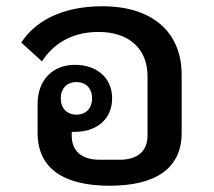

<svg xmlns="http://www.w3.org/2000/svg" viewBox="-20 -581 683 613"><path d="M330 12C478 12 560 -44 560 -157V-342C560 -478 467 -561 307 -561C172 -561 89 -509 48 -445L114 -385C146 -435 202 -479 295 -479C392 -479 451 -425 451 -338V-148C451 -100 421 -71 362 -71H298C239 -71 209 -100 209 -148V-160H219C289 -160 338 -201 338 -267C338 -333 289 -374 219 -374C149 -374 100 -326 100 -249V-157C100 -44 182 12 330 12ZM224 -215C194 -215 174 -235 174 -267C174 -299 194 -319 224 -319C254 -319 274 -299 274 -267C274 -235 254 -215 224 -215Z"/></svg>

Font: IBM Plex Thai Looped Medium
Style: Regular
Weight: 500
Designer: Mike Abbink, Paul van der Laan, Pieter van Rosmalen, Ben Mitchell, Mark Frömberg
Foundry: Bold Monday
Version: Version 1.0